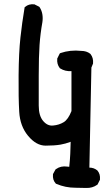

<svg xmlns="http://www.w3.org/2000/svg" viewBox="-20 -759 540 922"><path d="M342.8 142.6Q293.9 142.6 251 124L249 123.5L247.6 122.1Q231.9 105 234.4 79.1V77.1L235.4 75.2L246.1 55.7L247.6 53.7L249.5 52.7Q272 36.6 302.7 41L312.5 42Q315.9 11.7 317.4 -19.5Q318.8 -48.8 319.3 -78.1Q293.9 -68.4 270.5 -64.5Q241.2 -59.6 199.2 -59.6Q153.8 -59.6 114.7 -106.9Q76.2 -153.3 72.3 -222.2Q68.4 -287.6 69.3 -397.5Q70.3 -507.3 78.1 -578.6Q85.9 -649.9 97.7 -720.2L98.1 -723.6L101.1 -726.1Q117.7 -740.7 143.6 -738.3H145.5L147 -737.3L166.5 -727.5L168.9 -726.1L170.4 -724.1Q180.2 -709 183.3 -690.9Q186.5 -672.9 183.6 -652.8Q173.8 -598.6 169.9 -543Q168 -515.1 167 -478.5Q166 -441.9 166 -396.5V-252Q166 -202.1 188 -177.2Q198.7 -165 210.4 -159.9Q222.2 -154.8 234.9 -156.2Q263.7 -158.7 286.1 -172.4Q307.1 -185.1 323.2 -225.6V-417.5Q293 -415.5 269.5 -430.2L267.6 -431.2L266.6 -432.6Q252.4 -451.2 254.9 -476.6V-478.5L255.9 -480L265.6 -499.5L267.6 -502.9L271 -504.4Q293.5 -512.2 318.8 -514.9Q344.2 -517.6 370.6 -514.6Q382.8 -514.6 393.6 -511.2Q404.3 -507.8 413.1 -501L414.1 -500L415 -499Q429.2 -480.5 426.8 -455.1V-453.6L426.3 -452.6L418.9 -434.6L409.2 45.9Q430.2 45.9 446.3 58.6L447.3 59.1L447.8 60.1Q462.4 76.7 460 102.5V104.5L459 106L449.2 125.5L448.2 127.4L445.8 128.9Q423.8 144.5 394 143.6Q368.2 142.6 342.8 142.6Z"/></svg>

Font: NaikaiFont
Style: Bold
Weight: 700
Version: Version 1.89